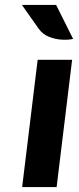

<svg xmlns="http://www.w3.org/2000/svg" viewBox="-20 -760 320 780"><path d="M70 0 133 -517H273L210 0ZM277 -602Q259.5 -597.5 232.5 -598.8Q205.5 -600 179 -610.5Q152.5 -621 136 -645L69 -740H208Z"/></svg>

Font: Expletus Sans
Style: Bold Italic
Weight: 700
Italic angle: -7°
Version: Version 7.500